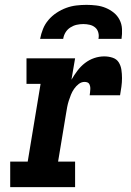

<svg xmlns="http://www.w3.org/2000/svg" viewBox="-20 -770 540 790"><path d="M22 0V-105H94L147 -425H89V-530H289L274 -442Q285 -461 298.5 -479Q312 -497 329.5 -510.5Q347 -524 367.5 -531Q388 -538 409 -538Q427 -538 443.5 -532.5Q460 -527 468.5 -513.5Q477 -500 479.5 -483Q482 -466 482 -448.5Q482 -431 479.5 -413Q477 -395 474 -378H349Q350 -384 350.5 -390Q351 -396 351.5 -402Q352 -408 351 -413.5Q350 -419 347.5 -424Q345 -429 339.5 -431Q334 -433 328 -433Q315 -433 304 -424.5Q293 -416 285 -404.5Q277 -393 272 -380.5Q267 -368 263 -355.5Q259 -343 256.5 -330Q254 -317 252 -304L219 -105H289V0ZM145 -610Q149 -631 157 -651Q165 -671 179.5 -688Q194 -705 213 -717.5Q232 -730 252.5 -737.5Q273 -745 294 -747.5Q315 -750 336 -750Q356 -750 376.5 -747.5Q397 -745 415 -737.5Q433 -730 448 -718Q463 -706 472 -688.5Q481 -671 482 -650.5Q483 -630 480 -610H385Q388 -623 384.5 -636Q381 -649 371.5 -657Q362 -665 349 -668Q336 -671 323 -671Q309 -671 295.5 -668Q282 -665 269.5 -657Q257 -649 249.5 -636.5Q242 -624 240 -610Z"/></svg>

Font: Iosevka Slab Extrabold Oblique
Style: Regular
Weight: 800
Italic angle: -9°
Monospace: yes
Designer: Belleve Invis
Foundry: Belleve Invis
Version: Version 11.1.1; ttfautohint (v1.8.3)